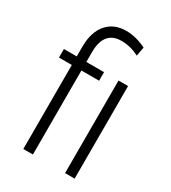

<svg xmlns="http://www.w3.org/2000/svg" viewBox="-186 -855 844 949"><g transform="rotate(30 236.5 -380.0)"><path d="M394 0H339.4V-528.3H394ZM101.1 0V-479.5H27.8V-528.3H101.1V-588.9Q102.5 -669.9 142.3 -715.1Q182.1 -760.3 251.5 -760.3Q305.7 -760.3 365.2 -731.4L356 -680.2Q306.2 -705.6 255.4 -705.6Q158.2 -705.6 155.8 -588.9V-528.3H256.8V-479.5H155.8V0Z"/></g></svg>

Font: MAUL Condensed Light
Style: Light
Weight: 300
Designer: MAUL
Version: Version 2.137; 2017; ttfautohint (v1.8.3)